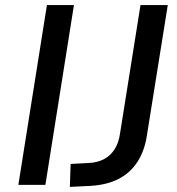

<svg xmlns="http://www.w3.org/2000/svg" viewBox="-20 -725 696 753"><path d="M52 0 164 -705H270L158 0ZM254 8 257 -82 331 -86Q364 -88 389 -101.5Q414 -115 430 -140.5Q446 -166 451 -203L531 -705H638L556 -193Q547 -134 519.5 -91Q492 -48 446.5 -24Q401 0 335 4Z"/></svg>

Font: Nunito Sans 10pt SemiBold
Style: Italic
Weight: 600
Italic angle: -9°
Designer: Vernon Adams
Foundry: Vernon Adams
Version: Version 3.101;gftools[0.9.27]